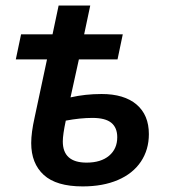

<svg xmlns="http://www.w3.org/2000/svg" viewBox="-20 -664 617 694"><path d="M404.8 -449.2H265.1L234.9 -312Q288.1 -324.2 347.2 -324.2Q428.7 -324.2 473.4 -286.4Q518.1 -248.5 518.1 -179.2Q518.1 -123 489.3 -79.8Q460.4 -36.6 406.2 -13.4Q352.1 9.8 278.8 9.8Q183.6 9.8 138.2 -31.7Q92.8 -73.2 92.8 -147Q92.8 -184.6 105 -238.8L149.9 -449.2H37.1L56.2 -540H169.9L191.9 -644H306.2L284.2 -540H423.8ZM314 -237.8Q270 -237.8 217.8 -228Q207 -177.2 207 -152.8Q207 -76.2 293 -76.2Q344.7 -76.2 374.3 -101.1Q403.8 -126 403.8 -168Q403.8 -202.6 382.3 -220.2Q360.8 -237.8 314 -237.8Z"/></svg>

Font: Open Sans Semibold
Style: Italic
Weight: 600
Italic angle: -12°
Foundry: Ascender Corporation
Version: Version 1.10